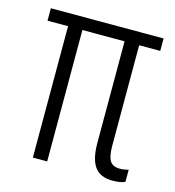

<svg xmlns="http://www.w3.org/2000/svg" viewBox="-86 -606 626 686"><g transform="rotate(15 226.5 -263.0)"><path d="M390 6Q345 6 324.5 -22.5Q304 -51 304 -111V-486H148V0H95V-486H19V-532H436V-486H358V-115Q358 -75 368.5 -58.5Q379 -42 405 -42Q422 -42 437 -47V-2Q422 6 390 6Z"/></g></svg>

Font: Noto Sans ExtraCondensed Light
Style: Regular
Weight: 300
Width: 2
Designer: Monotype Design Team
Foundry: Monotype Imaging Inc.
Version: Version 2.013; ttfautohint (v1.8.4.7-5d5b)